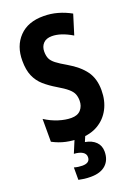

<svg xmlns="http://www.w3.org/2000/svg" viewBox="-177 -795 793 1107"><g transform="rotate(-20 219.0 -242.0)"><path d="M408.2 -209Q408.2 -144.5 382.3 -95.2Q356.4 -45.9 309.3 -18.1Q262.2 9.8 198.2 9.8Q153.3 9.8 113 1.2Q72.8 -7.3 32.2 -28.8V-168.9Q71.3 -143.6 113.3 -130.4Q155.3 -117.2 190.9 -117.2Q230 -117.2 249.5 -139.6Q269 -162.1 269 -194.8Q269 -218.3 261.7 -236.1Q254.4 -253.9 233.6 -271.7Q212.9 -289.6 172.9 -313Q130.9 -337.9 100.3 -364.7Q69.8 -391.6 53.5 -429.2Q37.1 -466.8 37.1 -522.9Q36.6 -613.8 90.3 -669.4Q144 -725.1 240.2 -724.1Q283.7 -724.1 325.4 -712.4Q367.2 -700.7 405.8 -679.2L368.2 -558.1Q299.8 -599.1 245.1 -599.1Q210 -599.1 191.9 -579.6Q173.8 -560.1 173.8 -529.8Q173.8 -504.4 181.6 -486.8Q189.5 -469.2 211.2 -452.4Q232.9 -435.5 273.9 -412.1Q340.8 -373 374.5 -326.4Q408.2 -279.8 408.2 -209ZM304.2 129.9Q304.2 181.6 272.2 210.9Q240.2 240.2 180.2 240.2Q158.2 240.2 139.6 237.8Q121.1 235.4 106 231.9V155.8Q119.6 159.7 132.3 161.4Q145 163.1 156.2 163.1Q203.1 163.1 203.1 127Q203.1 106.9 184.6 95.5Q166 84 132.8 82L167 0H232.9L215.8 40Q257.8 47.4 281 70.6Q304.2 93.8 304.2 129.9Z"/></g></svg>

Font: Open Sans Condensed
Style: Bold
Weight: 700
Width: 3
Designer: Monotype Design Team
Foundry: Monotype Imaging Inc.
Version: Version 3.003; ttfautohint (v1.8.4)